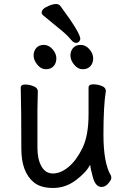

<svg xmlns="http://www.w3.org/2000/svg" viewBox="-20 -910 630 954"><path d="M349 -699Q342 -701 327 -719Q312 -738 273 -769Q197 -831 193 -835Q187 -841 187 -848Q187 -852 189 -856Q192 -865 208 -874Q224 -883 242 -888Q252 -890 259 -890Q264 -890 268 -889Q274 -886 278 -883Q379 -747 379 -717Q379 -714 378 -712Q372 -697 359 -697Q354 -697 349 -699ZM148 -4Q86 -55 86 -171Q86 -368 83 -474Q83 -490 105 -490Q126 -490 147 -481.5Q168 -473 168 -456L166 -368V-175Q166 -119 186 -83.5Q206 -48 243 -48Q281 -48 320 -80Q359 -112 389.5 -174Q420 -236 420 -342V-475Q420 -491 443 -491Q465 -491 485.5 -483Q506 -475 506 -458Q494 -385 494 -242Q494 -99 531 -38Q533 -34 533 -25Q533 -16 518 1.5Q503 19 485 19Q455 19 442 -27.5Q429 -74 428 -92Q410 -55 358 -15.5Q306 24 244 24Q182 24 148 -4ZM246 -581Q232 -566 208 -566Q184 -566 165.5 -588.5Q147 -611 147 -634Q147 -657 160.5 -672Q174 -687 198 -687Q222 -687 241 -665.5Q260 -644 260 -620Q260 -596 246 -581ZM429 -581Q415 -566 391 -566Q367 -566 348.5 -588.5Q330 -611 330 -634Q330 -657 343.5 -672Q357 -687 381 -687Q405 -687 424 -665.5Q443 -644 443 -620Q443 -596 429 -581Z"/></svg>

Font: ToneOZ-Pinyin-WenKai-Medium
Style: Medium
Weight: 700
Designer: Fontworks Inc.
Foundry: ToneOZ
Version: Version 0.240331